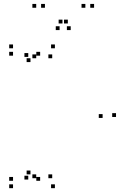

<svg xmlns="http://www.w3.org/2000/svg" viewBox="-20 -972 660 1002"><path d="M266.5 10V-10H246.5V10ZM585.5 -361.5V-381.5H565.5V-361.5ZM266.5 -720V-740H246.5V-720ZM48 -720V-740H28V-720ZM48 -681.5V-701.5H28V-681.5ZM139 -648V-668H119V-648ZM127.5 -675V-695H107.5V-675ZM127.5 -35V-55H107.5V-35ZM139 -62V-82H119V-62ZM48 -28.5V-48.5H28V-28.5ZM48 10V-10H28V10ZM189.5 -681.5V-701.5H169.5V-681.5ZM169 -668V-688H149V-668ZM252.5 -668V-688H232.5V-668ZM515.5 -356.5V-376.5H495.5V-356.5ZM252.5 -42V-62H232.5V-42ZM169 -42V-62H149V-42ZM189.5 -28.5V-48.5H169.5V-28.5ZM214.5 -931.5V-951.5H194.5V-931.5ZM334 -849.5V-869.5H314V-849.5ZM306 -849.5V-869.5H286V-849.5ZM425.5 -931.5V-951.5H405.5V-931.5ZM471 -931.5V-951.5H451V-931.5ZM349 -815V-835H329V-815ZM291 -815V-835H271V-815ZM169 -931.5V-951.5H149V-931.5Z"/></svg>

Font: Monaspace Xenon Dots Var
Style: Regular
Weight: 400
Designer: Riley Cran and the Lettermatic Team
Version: Version 1.100 (Monaspace Xenon Dots)